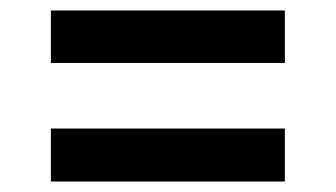

<svg xmlns="http://www.w3.org/2000/svg" viewBox="-20 -478 640 366"><path d="M77 -358V-458H523V-358ZM77 -132V-233H523V-132Z"/></svg>

Font: Geist Mono SemiBold
Style: Regular
Weight: 600
Monospace: yes
Designer: Basement.studio, Andrés Briganti, Mateo Zaragoza
Foundry: Basement.studio, Vercel, Andrés Briganti, Guido Ferreyra, Mateo Zaragoza
Version: Version 1.500; ttfautohint (v1.8.4.7-5d5b)